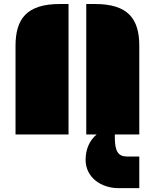

<svg xmlns="http://www.w3.org/2000/svg" viewBox="-20 -685 789 978"><path d="M419.4 0H472.2C438 27.8 416 73.7 416 128.4C416 221.2 498 273.4 584 273.4H689.5V112.3H627.9C581.1 112.3 564.9 85 564.9 13.7V0H689.5V-451.2C689.5 -589.4 632.3 -664.6 463.4 -664.6H419.4ZM59.1 0H329.1V-664.6H285.2C116.2 -664.6 59.1 -589.4 59.1 -451.2Z"/></svg>

Font: Plaster
Style: Regular
Weight: 400
Designer: Eben Sorkin
Foundry: Eben Sorkin
Version: Version 1.007